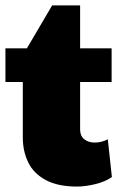

<svg xmlns="http://www.w3.org/2000/svg" viewBox="-20 -679 454 707"><path d="M264 8Q193 8 148.5 -16Q104 -40 84 -81Q64 -122 64 -173V-377H0V-501H79L172 -659H275V-501H391V-377H275V-202Q275 -179 290 -166.5Q305 -154 329 -154Q353 -154 377 -166L392 -27Q368 -10 331 -1Q294 8 264 8Z"/></svg>

Font: Paytone One
Style: Regular
Weight: 400
Designer: Vernon Adams
Foundry: Vernon Adams
Version: Version 1.002; ttfautohint (v1.8.4.7-5d5b);gftools[0.9.23]